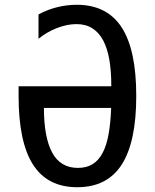

<svg xmlns="http://www.w3.org/2000/svg" viewBox="-20 -762 642 796"><path d="M300.3 14.2Q177.2 14.2 117.2 -79.1Q57.1 -172.4 57.1 -363.8V-404.3H441.4V-408.2Q441.4 -467.3 433.3 -514.2Q425.3 -561 408 -594Q390.6 -627 363 -644.5Q335.4 -662.1 296.4 -662.1Q277.8 -662.1 257.6 -658Q237.3 -653.8 216.8 -646Q196.3 -638.2 176.8 -627Q157.2 -615.7 139.6 -601.1V-702.1Q177.7 -722.7 217.8 -732.4Q257.8 -742.2 298.3 -742.2Q423.3 -742.2 484.1 -648.9Q544.9 -555.7 544.9 -364.3Q544.9 -173.3 484.6 -79.6Q424.3 14.2 300.3 14.2ZM303.2 -65.9Q338.9 -65.9 364 -81.5Q389.2 -97.2 405.5 -128.2Q421.9 -159.2 430.2 -205.8Q438.5 -252.4 440.9 -314.5H162.1Q162.1 -192.9 196.3 -129.4Q230.5 -65.9 303.2 -65.9Z"/></svg>

Font: Hack
Style: Regular
Weight: 400
Monospace: yes
Designer: Christopher Simpkins
Foundry: Christopher Simpkins
Version: Version 2.019; ttfautohint (v1.4.1) -l 4 -r 80 -G 350 -x 0 -